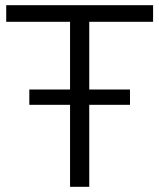

<svg xmlns="http://www.w3.org/2000/svg" viewBox="-20 -720 614 740"><path d="M93 -375H250V-636H4V-700H570V-636H324V-375H481V-316H324V0H250V-316H93Z"/></svg>

Font: CMG Sans
Style: Regular
Weight: 400
Designer: Julieta Ulanovsky
Foundry: Julieta Ulanovsky
Version: Version 7.200